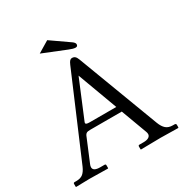

<svg xmlns="http://www.w3.org/2000/svg" viewBox="-186 -965 1067 1113"><g transform="rotate(-30 347.5 -408.5)"><path d="M284.2 -818.8 405.3 -734.4Q420.4 -723.1 420.4 -713.4Q420.4 -698.7 405.8 -698.7Q390.6 -698.7 362.8 -710.4L208 -772.9ZM259.3 -283.2H437.5L338.9 -549.8L235.4 -300.8Q233.4 -296.4 233.4 -292.5Q233.4 -283.2 259.3 -283.2ZM140.1 -71.8Q135.7 -61.5 135.7 -53.2Q135.7 -26.9 182.1 -26.9H210.9Q219.2 -26.9 219.2 -18.6V0L217.3 2Q118.2 0 93.8 0Q93.8 0 4.4 2L2.4 0V-18.6Q2.4 -26.9 10.3 -26.9H22Q50.8 -26.9 66.9 -40Q83 -53.2 95.2 -81.1L328.6 -628.4Q335.4 -644.5 341.8 -651.1Q348.1 -657.7 356 -657.7Q368.7 -657.7 376.5 -650.9Q384.3 -644 390.1 -628.4L594.7 -86.4Q606.4 -55.7 623.3 -41.3Q640.1 -26.9 668.9 -26.9H680.2Q683.6 -26.9 686.8 -24.7Q689.9 -22.5 689.9 -18.6V0L686.5 2Q610.4 0 571.3 0L438.5 2L436.5 0V-18.6Q436.5 -26.9 444.3 -26.9H472.2Q495.1 -26.9 507.1 -34.7Q519 -42.5 519 -55.2Q519 -63.5 515.6 -71.8L451.7 -244.1H241.2Q223.6 -244.1 216.1 -240Q208.5 -235.8 204.6 -226.6Z"/></g></svg>

Font: Libertinage
Style: l
Weight: 400
Designer: OSP
Foundry: OSP
Version: Version 1.0; 2008; OFL relea